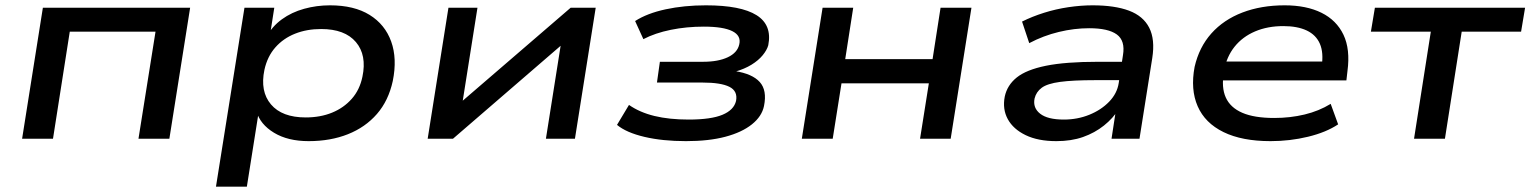

<svg xmlns="http://www.w3.org/2000/svg" viewBox="-20 -521 5747 721"><path d="M63 0 141 -492H694L616 0H500L564 -402H242L179 0Z M791 180 898 -492H1010L993 -383H981Q1002 -422 1038.5 -448.5Q1075 -475 1122 -488Q1169 -501 1219 -501Q1310 -501 1368 -465Q1426 -429 1449 -365Q1472 -301 1455 -217Q1439 -143 1395.5 -93Q1352 -43 1286.5 -17Q1221 9 1139 9Q1061 9 1009 -22.5Q957 -54 943 -103L952 -104L907 180ZM1128 -80Q1183 -80 1227 -98Q1271 -116 1301 -150Q1331 -184 1341 -233Q1358 -314 1316.5 -363Q1275 -412 1186 -412Q1132 -412 1088 -394.5Q1044 -377 1014 -343Q984 -309 973 -259Q956 -178 997.5 -129Q1039 -80 1128 -80Z M1586 0 1664 -492H1773L1713 -113H1683L2123 -492H2217L2139 0H2030L2090 -379H2120L1681 0Z M2556 9Q2468 9 2400 -7Q2332 -23 2297 -52L2342 -127Q2382 -99 2437.5 -85.5Q2493 -72 2566 -72Q2650 -72 2693 -90Q2736 -108 2744 -142Q2751 -179 2719 -195Q2687 -211 2618 -211H2447L2458 -289H2620Q2677 -289 2713 -306Q2749 -323 2756 -354Q2764 -387 2730 -404Q2696 -421 2623 -421Q2558 -421 2499 -409Q2440 -397 2396 -374L2365 -442Q2410 -471 2479.5 -486Q2549 -501 2631 -501Q2762 -501 2821 -464Q2880 -427 2865 -351Q2860 -333 2844 -313.5Q2828 -294 2802 -278Q2776 -262 2741 -252L2740 -254Q2805 -244 2833 -213Q2861 -182 2849 -123Q2841 -84 2803.5 -54Q2766 -24 2704 -7.5Q2642 9 2556 9Z M2991 0 3069 -492H3184L3154 -299H3482L3512 -492H3628L3550 0H3435L3468 -208H3140L3107 0Z M3947 9Q3878 9 3831.5 -13.5Q3785 -36 3764.5 -73.5Q3744 -111 3753 -158Q3762 -201 3798 -230Q3834 -259 3907.5 -274Q3981 -289 4104 -289H4212L4202 -220H4092Q4009 -220 3961 -213.5Q3913 -207 3892 -191.5Q3871 -176 3865 -151Q3858 -116 3886 -94Q3914 -72 3975 -72Q4026 -72 4070.5 -90Q4115 -108 4145 -139Q4175 -170 4181 -209L4197 -314Q4206 -368 4174 -391.5Q4142 -415 4070 -415Q4014 -415 3956 -401Q3898 -387 3845 -359L3818 -440Q3856 -459 3900.5 -473Q3945 -487 3992 -494Q4039 -501 4083 -501Q4166 -501 4219.5 -481Q4273 -461 4295.5 -417Q4318 -373 4307 -303L4259 0H4154L4171 -111H4181Q4160 -77 4125.5 -49.5Q4091 -22 4047 -6.5Q4003 9 3947 9Z M4751 9Q4644 9 4574.5 -25Q4505 -59 4477.5 -122Q4450 -185 4466 -270Q4483 -344 4529 -395.5Q4575 -447 4645.5 -474Q4716 -501 4804 -501Q4886 -501 4942.5 -473Q4999 -445 5025 -390.5Q5051 -336 5040 -254L5036 -219H4548L4559 -290H4969L4943 -271Q4951 -323 4936.5 -356.5Q4922 -390 4887 -406.5Q4852 -423 4799 -423Q4740 -423 4693 -403Q4646 -383 4616 -345.5Q4586 -308 4576 -254V-249Q4566 -193 4583 -155Q4600 -117 4645 -97.5Q4690 -78 4765 -78Q4825 -78 4879 -91Q4933 -104 4977 -131L5005 -54Q4960 -24 4892 -7.5Q4824 9 4751 9Z M5290 0 5353 -402H5128L5143 -492H5707L5692 -402H5469L5406 0Z"/></svg>

Font: Nunito Sans 10pt Expanded SemiBold
Style: Italic
Weight: 600
Width: 7
Italic angle: -9°
Designer: Vernon Adams
Foundry: Vernon Adams
Version: Version 3.101;gftools[0.9.27]